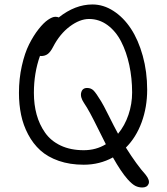

<svg xmlns="http://www.w3.org/2000/svg" viewBox="-20 -729 746 860"><path d="M355 8.8Q293 8.8 243.2 -8.5Q193.4 -25.9 160.6 -55.7Q127.9 -85.4 106 -127Q84 -168.5 74.5 -214.6Q64.9 -260.7 64.9 -313Q64.9 -377 77.9 -434.3Q90.8 -491.7 110.4 -530.5Q129.9 -569.3 152.6 -598.1Q175.3 -627 195.1 -640.4Q214.8 -653.8 228 -653.8Q237.3 -653.8 243.2 -650.9Q316.4 -709 394 -709Q443.4 -709 488.3 -679.9Q533.2 -650.9 566.4 -600.6Q599.6 -550.3 619.4 -479Q639.2 -407.7 639.2 -327.1Q639.2 -249 614.5 -181.4Q589.8 -113.8 543.9 -67.9Q592.8 9.8 632.8 54.2Q652.3 79.1 645.5 95Q638.7 110.8 617.2 110.8Q601.1 110.8 586.7 103.8Q572.3 96.7 551.8 74.2Q522 40.5 485.8 -23.9Q426.3 8.8 355 8.8ZM131.8 -313Q131.8 -260.7 144 -216.1Q156.2 -171.4 181.9 -134.8Q207.5 -98.1 251.7 -77.1Q295.9 -56.2 355 -56.2Q410.2 -56.2 454.1 -83Q443.8 -102.5 421.4 -148.2Q398.9 -193.8 384 -221.4Q369.1 -249 356 -268.1Q338.4 -294.4 343.8 -314.7Q349.1 -335 370.1 -335Q387.7 -335 399.2 -323.5Q410.6 -312 433.1 -274.9Q441.4 -262.2 466.6 -211.7Q491.7 -161.1 508.8 -129.9Q539.1 -166.5 555.4 -214.8Q571.8 -263.2 571.8 -314.9Q571.8 -378.9 559.1 -437.7Q546.4 -496.6 522.7 -542.7Q499 -588.9 461.7 -616.5Q424.3 -644 378.9 -644Q337.4 -644 292.5 -610.4Q247.6 -576.7 217.8 -519Q206.1 -496.1 193.8 -487.1Q181.6 -478 164.1 -478Q160.2 -478 159.2 -479Q131.8 -402.3 131.8 -313Z"/></svg>

Font: Shantell Sans Normal
Style: Regular
Weight: 300
Designer: Stephen Nixon, Anya Danilova, Shantell Martin
Foundry: Arrow Type
Version: Version 1.006;[559af2be0]